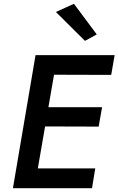

<svg xmlns="http://www.w3.org/2000/svg" viewBox="-20 -990 623 1010"><path d="M119 0H464L481 -104H137ZM221 -597 565 -596 583 -700H239ZM175 -325 499 -324 517 -426H192ZM167 -700 48 0H161L282 -700ZM274 -927 427 -775 489 -809 369 -970Z"/></svg>

Font: Jost Medium
Style: Italic
Weight: 500
Italic angle: -5°
Version: Version 3.710